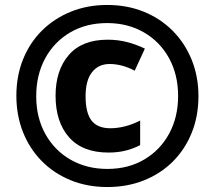

<svg xmlns="http://www.w3.org/2000/svg" viewBox="-20 -744 866 774"><path d="M413 10Q331 10 263.5 -18Q196 -46 147.5 -95.5Q99 -145 72.5 -212Q46 -279 46 -358Q46 -438 73 -505Q100 -572 149.5 -621Q199 -670 266 -697Q333 -724 412 -724Q492 -724 559 -697Q626 -670 675.5 -620.5Q725 -571 752.5 -503.5Q780 -436 780 -356Q780 -276 753 -209Q726 -142 677 -93Q628 -44 560.5 -17Q493 10 413 10ZM413 -63Q497 -63 561.5 -101Q626 -139 662 -205.5Q698 -272 698 -357Q698 -443 661.5 -509.5Q625 -576 560 -613.5Q495 -651 412 -651Q327 -651 262.5 -613Q198 -575 162 -508.5Q126 -442 126 -356Q126 -270 163 -203.5Q200 -137 265 -100Q330 -63 413 -63ZM417 -129Q313 -129 258.5 -190.5Q204 -252 204 -358Q204 -461 257.5 -522.5Q311 -584 414 -584Q455 -584 492 -574.5Q529 -565 564 -548L523 -459Q472 -486 422 -486Q377 -486 351 -453Q325 -420 325 -356Q325 -289 349 -258Q373 -227 425 -227Q454 -227 485 -235Q516 -243 545 -258V-159Q516 -144 485 -136.5Q454 -129 417 -129Z"/></svg>

Font: Noto Sans Lao UI SemCond ExtBd
Style: Regular
Weight: 800
Width: 4
Designer: Monotype Design Team
Foundry: Monotype Imaging Inc.
Version: Version 2.000; ttfautohint (v1.8.4.7-5d5b)